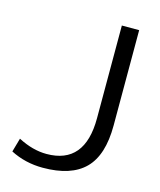

<svg xmlns="http://www.w3.org/2000/svg" viewBox="-111 -810 750 900"><g transform="rotate(15 263.5 -360.0)"><path d="M452 -730V-267Q452 -123 385.5 -56.5Q319 10 182 10Q97 10 25 -27L44 -94Q115 -57 182 -57Q368 -57 368 -280V-730Z"/></g></svg>

Font: M PLUS 1p
Style: Regular
Weight: 400
Version: Version 1.062